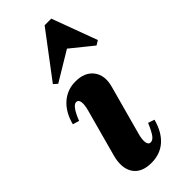

<svg xmlns="http://www.w3.org/2000/svg" viewBox="-261 -847 907 907"><g transform="rotate(-45 193.0 -393.5)"><path d="M154.8 15.2Q89.2 15.2 62.1 -25.7Q35 -66.6 53.4 -135.6L116.4 -366.6Q126.6 -402.2 123.7 -421.1Q120.8 -440 106.2 -440Q81.4 -440 53 -367L20.8 -376.8Q37.4 -440.6 77.3 -475.9Q117.2 -511.2 172.4 -511.2Q234.8 -511.2 263.9 -472.1Q293 -433 276 -371.6L209.8 -129.4Q199.8 -94.6 203 -75.3Q206.2 -56 220.2 -56Q234.6 -56 247 -72.4Q259.4 -88.8 277 -130.2L308.8 -119.2Q291.4 -54 252.3 -19.4Q213.2 15.2 154.8 15.2ZM107.2 -560.8 88.4 -577.8 257.4 -801.8H301.6L385.8 -574.6L363 -560.8L247 -654.6H263Z"/></g></svg>

Font: Platypi Light
Style: Italic
Weight: 300
Italic angle: -13°
Designer: David Sargent
Foundry: Bolt Cutter Type
Version: Version 1.200